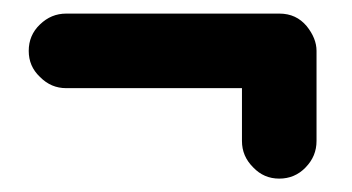

<svg xmlns="http://www.w3.org/2000/svg" viewBox="-20 -398 521 284"><path d="M22.5 -322.8C22.5 -307.6 27.8 -294.9 39.1 -284.2C50.3 -272.9 63 -267.6 78.1 -267.6H337.9V-189.5C337.9 -174.3 343.3 -161.6 354.5 -150.4C365.2 -139.2 377.9 -133.8 393.1 -133.8C408.2 -133.8 421.4 -139.2 432.1 -150.4C442.9 -161.6 448.2 -174.3 448.2 -189.5V-322.8C448.2 -335 443.4 -347.2 433.6 -359.4C423.3 -371.6 410.2 -377.9 393.1 -377.9H78.1C63 -377.9 50.3 -372.6 39.1 -361.8C27.8 -351.1 22.5 -337.9 22.5 -322.8Z"/></svg>

Font: Mikhak SemiBold
Style: Regular
Weight: 600
Designer: Amin Abedi
Version: Version 3.2